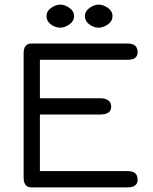

<svg xmlns="http://www.w3.org/2000/svg" viewBox="-20 -809 661 829"><path d="M240.2 -689.5C253.3 -689.5 266.4 -694.2 279.8 -703.6C293.1 -713.1 299.8 -724.9 299.8 -739.3C299.8 -753.6 293.1 -765.5 279.8 -774.9C266.4 -784.3 253.3 -789.1 240.2 -789.1C227.2 -789.1 214 -784.3 200.7 -774.9C187.3 -765.5 180.7 -753.6 180.7 -739.3C180.7 -724.9 187 -713.1 199.7 -703.6C212.4 -694.2 225.9 -689.5 240.2 -689.5ZM406.2 -689.5C419.3 -689.5 432.5 -694.2 445.8 -703.6C459.1 -713.1 465.8 -724.9 465.8 -739.3C465.8 -753.6 459.1 -765.5 445.8 -774.9C432.5 -784.3 419.3 -789.1 406.2 -789.1C393.2 -789.1 380 -784.3 366.7 -774.9C353.4 -765.5 346.7 -753.6 346.7 -739.3C346.7 -724.9 353 -713.1 365.7 -703.6C378.4 -694.2 391.9 -689.5 406.2 -689.5ZM152.3 -314.5H411.1C443.7 -314.5 460 -325.5 460 -347.7C460 -372.4 443.7 -384.8 411.1 -384.8H152.3V-550.8H531.2C559.9 -550.8 574.2 -561.8 574.2 -584C574.2 -608.7 559.9 -621.1 531.2 -621.1H115.2C93.1 -621.1 82 -606.8 82 -578.1V-43C82 -14.3 93.1 0 115.2 0H531.2C559.9 0 574.2 -11.1 574.2 -33.2C574.2 -57.9 559.9 -70.3 531.2 -70.3H152.3Z"/></svg>

Font: Jura
Style: DemiBold
Weight: 600
Version: Version 2.5.1